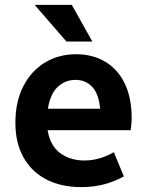

<svg xmlns="http://www.w3.org/2000/svg" viewBox="-20 -755 600 786"><path d="M43 -252Q43 -339 75.5 -402Q108 -465 164 -499Q220 -533 292 -533Q359 -533 410.5 -502.5Q462 -472 490.5 -413.5Q519 -355 519 -272Q519 -257 517.5 -244Q516 -231 515 -222H175Q185 -159 226 -128.5Q267 -98 326 -98Q358 -98 389.5 -107.5Q421 -117 446 -132L487 -33Q452 -13 408 -1Q364 11 313 11Q230 11 169.5 -20.5Q109 -52 76 -111Q43 -170 43 -252ZM289 -428Q247 -428 216.5 -399.5Q186 -371 176 -310H390Q384 -372 357 -400Q330 -428 289 -428ZM122 -735H274L358 -585H252Z"/></svg>

Font: Radio Canada SemiBold
Style: Regular
Weight: 600
Designer: Charles Daoud, Etienne Aubert Bonn, Alexandre Saumier Demers, Jacques Le Bailly
Foundry: Radio-Canada
Version: Version 2.104; ttfautohint (v1.8.4.7-5d5b);gftools[0.9.28.de